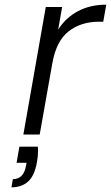

<svg xmlns="http://www.w3.org/2000/svg" viewBox="-20 -576 475 822"><path d="M229 -449Q261 -500 313.5 -528Q366 -556 435 -556L422 -483H403Q327 -483 274 -442Q221 -401 204 -305L150 0H80L176 -546H246ZM142 52Q143 60 143 68Q143 93 138 119Q128 176 100.5 201Q73 226 29 226L35 191Q81 191 91 135L94 121H51L63 52Z"/></svg>

Font: Fz Poppins Light
Style: Italic
Weight: 300
Italic angle: -10°
Designer: Ninad Kale (Devanagari), Jonny Pinhorn (Latin)
Foundry: Indian Type Foundry
Version: Vit hóa bi Vntype.Com & FontZin.Com